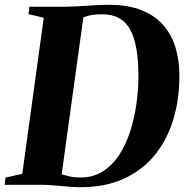

<svg xmlns="http://www.w3.org/2000/svg" viewBox="-36 -771 772 801"><path d="M86.5 -743H237.5Q284 -743.5 329.2 -747.2Q374.5 -751 417 -751Q499.5 -751 556.2 -727.8Q613 -704.5 647.5 -663.5Q682 -622.5 697.2 -569Q712.5 -515.5 712.5 -455Q712.5 -357.5 687.2 -273.2Q662 -189 610.5 -125.2Q559 -61.5 481.5 -25.8Q404 10 299.5 10Q281.5 10 260.5 8.5Q239.5 7 217.8 5Q196 3 175.8 1.5Q155.5 0 138 0H-16.5L-13 -30L57 -46L146.5 -697L83 -712ZM218 -20 188 -53Q205 -49.5 221 -44.2Q237 -39 255.8 -34.8Q274.5 -30.5 299.5 -30.5Q354 -30.5 394.2 -56.8Q434.5 -83 462.8 -127.2Q491 -171.5 508.2 -226.5Q525.5 -281.5 533.5 -340.5Q541.5 -399.5 541.5 -453.5Q541.5 -518 533.2 -566.2Q525 -614.5 507.5 -646.8Q490 -679 461 -695.2Q432 -711.5 389.5 -711.5Q365 -711.5 347.8 -708.5Q330.5 -705.5 318.8 -701.2Q307 -697 299 -693.5L314.5 -719Z"/></svg>

Font: Merriweather 96pt ExtraBold
Style: Italic
Weight: 800
Italic angle: -7.8°
Version: Version 2.101